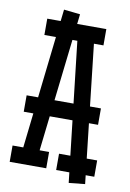

<svg xmlns="http://www.w3.org/2000/svg" viewBox="-99 -924 705 1041"><g transform="rotate(10 253.0 -403.5)"><path d="M47.9 -371.1H457V-280.8H47.9ZM73.2 -39.1 167 -863.8 256.8 -854 162.1 -28.8ZM443.8 47.9 355 57.1 259.8 -775.9 350.1 -786.1ZM85.9 -799.8H411.1V-710H85.9ZM20 -89.8H221.2V0H20ZM275.9 -89.8H485.8V0H275.9Z"/></g></svg>

Font: Opir
Style: Regular
Weight: 400
Designer: Maksym Kobuzan
Version: Version 1.000;FEAKit 1.0